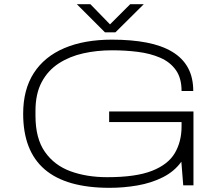

<svg xmlns="http://www.w3.org/2000/svg" viewBox="-20 -888 1057 920"><path d="M505 12Q297 12 194 -76.5Q91 -165 91 -343Q91 -459 142 -538Q193 -617 288.5 -657.5Q384 -698 516 -698Q610 -698 682.5 -684Q755 -670 805 -640Q855 -610 880.5 -563.5Q906 -517 906 -452H850Q850 -514 822.5 -552.5Q795 -591 747.5 -611.5Q700 -632 640.5 -639.5Q581 -647 517 -647Q445 -647 379.5 -632.5Q314 -618 262 -584.5Q210 -551 180 -495Q150 -439 150 -357V-333Q150 -225 195 -160.5Q240 -96 317.5 -67.5Q395 -39 494 -39Q631 -39 708.5 -69.5Q786 -100 818 -155Q850 -210 850 -282V-303H503V-354H907V0H858L849 -113Q815 -66 760 -38.5Q705 -11 639 0.5Q573 12 505 12ZM348 -868H413L519 -759H495L604 -868H669L533 -733H483Z"/></svg>

Font: Archivo Expanded Thin
Style: Regular
Weight: 250
Width: 7
Designer: Hector Gatti
Foundry: Omnibus-Type
Version: Version 2.001